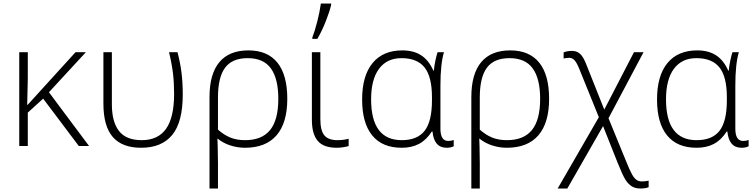

<svg xmlns="http://www.w3.org/2000/svg" viewBox="-20 -826 4268 1086"><path d="M136.2 -232.9 407.2 -530.8H465.8L256.8 -304.2L483.9 0H425.8L224.1 -268.1L137.2 -189V0H88.9V-530.8H137.2V-378.9L133.8 -232.9Z M777.8 9.8Q670.9 9.8 617.9 -51.3Q564.9 -112.3 564.9 -240.2V-530.8H612.8V-234.9Q612.8 -136.7 653.1 -85Q693.4 -33.2 781.7 -33.2Q874 -33.2 919.4 -97.7Q964.8 -162.1 964.8 -294.9Q964.8 -356.9 958.5 -410.6Q952.1 -464.4 936 -530.8H983.9Q999 -474.1 1006.3 -417.7Q1013.7 -361.3 1013.7 -291Q1013.7 -135.7 954.3 -63Q895 9.8 777.8 9.8Z M1605 -267.1Q1605 -130.9 1544.2 -60.5Q1483.4 9.8 1365.2 9.8Q1324.2 9.8 1283.4 -3.2Q1242.7 -16.1 1210.9 -42H1210L1211.4 3.9L1212.9 95.2V240.2H1165V-276.9Q1165 -407.7 1220.7 -474.4Q1276.4 -541 1385.3 -541Q1493.2 -541 1549.1 -471.7Q1605 -402.3 1605 -267.1ZM1380.9 -497.1Q1293.5 -497.1 1253.2 -443.1Q1212.9 -389.2 1212.9 -274.9V-92.8Q1246.1 -63 1282.5 -48.1Q1318.8 -33.2 1366.2 -33.2Q1461.4 -33.2 1507.8 -90.6Q1554.2 -147.9 1554.2 -267.1Q1554.2 -380.4 1512.5 -438.7Q1470.7 -497.1 1380.9 -497.1Z M1792 -530.8V-152.8Q1792 -87.4 1814.7 -60.3Q1837.4 -33.2 1889.2 -33.2Q1920.9 -33.2 1952.1 -41V0Q1942.4 3.4 1922.4 6.6Q1902.3 9.8 1884.3 9.8Q1810.1 9.8 1777.1 -29.3Q1744.1 -68.4 1744.1 -147.9V-530.8ZM1746.6 -613.8Q1760.7 -650.4 1774.4 -703.6Q1788.1 -756.8 1794.9 -806.2H1853V-797.9Q1844.2 -760.3 1822.3 -704.6Q1800.3 -648.9 1774.9 -606H1746.6Z M2252.4 -33.2Q2340.3 -33.2 2381.8 -86.2Q2423.3 -139.2 2423.3 -258.8V-275.9Q2423.3 -391.6 2381.6 -444.3Q2339.8 -497.1 2251 -497.1Q2168.5 -497.1 2123.8 -436.8Q2079.1 -376.5 2079.1 -264.2Q2079.1 -33.2 2252.4 -33.2ZM2252.4 9.8Q2142.1 9.8 2085.2 -60.1Q2028.3 -129.9 2028.3 -263.2Q2028.3 -397.5 2087.2 -469.2Q2146 -541 2256.3 -541Q2318.8 -541 2361.8 -513.4Q2404.8 -485.8 2431.2 -426.8H2434.1Q2436 -452.1 2443.1 -485.1Q2450.2 -518.1 2455.1 -530.8H2491.2Q2471.2 -465.3 2471.2 -339.8V-98.1Q2471.2 -28.8 2515.1 -28.8Q2533.2 -28.8 2546.4 -34.2V1Q2532.2 9.8 2506.3 9.8Q2435.1 9.8 2426.3 -82H2422.4Q2391.6 -34.2 2350.1 -12.2Q2308.6 9.8 2252.4 9.8Z M3085.9 -267.1Q3085.9 -130.9 3025.1 -60.5Q2964.4 9.8 2846.2 9.8Q2805.2 9.8 2764.4 -3.2Q2723.6 -16.1 2691.9 -42H2690.9L2692.4 3.9L2693.8 95.2V240.2H2646V-276.9Q2646 -407.7 2701.7 -474.4Q2757.3 -541 2866.2 -541Q2974.1 -541 3030 -471.7Q3085.9 -402.3 3085.9 -267.1ZM2861.8 -497.1Q2774.4 -497.1 2734.1 -443.1Q2693.8 -389.2 2693.8 -274.9V-92.8Q2727.1 -63 2763.4 -48.1Q2799.8 -33.2 2847.2 -33.2Q2942.4 -33.2 2988.8 -90.6Q3035.2 -147.9 3035.2 -267.1Q3035.2 -380.4 2993.4 -438.7Q2951.7 -497.1 2861.8 -497.1Z M3213.9 -538.1Q3233.4 -538.1 3247.1 -531Q3260.7 -523.9 3271.5 -509.8Q3282.2 -495.6 3292 -472.2Q3301.8 -448.7 3397.9 -206.1L3565.9 -530.8H3620.1L3421.9 -157.2L3516.1 73.2Q3542.5 138.7 3554.7 160.2Q3566.9 181.6 3579.6 190.9Q3592.3 200.2 3609.9 200.2Q3630.4 200.2 3648.9 195.8V232.9Q3630.9 240.2 3602.1 240.2Q3573.7 240.2 3554 228.3Q3534.2 216.3 3517.8 190.7Q3501.5 165 3474.1 96.2L3391.1 -112.8L3189 240.2H3134.3L3367.2 -163.1L3255.9 -438Q3242.7 -470.7 3230 -484.9Q3217.3 -499 3200.2 -499Q3186 -499 3168 -495.1V-529.8Q3190.4 -538.1 3213.9 -538.1Z M3920.4 -33.2Q4008.3 -33.2 4049.8 -86.2Q4091.3 -139.2 4091.3 -258.8V-275.9Q4091.3 -391.6 4049.6 -444.3Q4007.8 -497.1 3918.9 -497.1Q3836.4 -497.1 3791.7 -436.8Q3747.1 -376.5 3747.1 -264.2Q3747.1 -33.2 3920.4 -33.2ZM3920.4 9.8Q3810.1 9.8 3753.2 -60.1Q3696.3 -129.9 3696.3 -263.2Q3696.3 -397.5 3755.1 -469.2Q3814 -541 3924.3 -541Q3986.8 -541 4029.8 -513.4Q4072.8 -485.8 4099.1 -426.8H4102.1Q4104 -452.1 4111.1 -485.1Q4118.2 -518.1 4123 -530.8H4159.2Q4139.2 -465.3 4139.2 -339.8V-98.1Q4139.2 -28.8 4183.1 -28.8Q4201.2 -28.8 4214.4 -34.2V1Q4200.2 9.8 4174.3 9.8Q4103 9.8 4094.2 -82H4090.3Q4059.6 -34.2 4018.1 -12.2Q3976.6 9.8 3920.4 9.8Z"/></svg>

Font: JBL Sans
Style: Light
Weight: 300
Version: Version 1.10